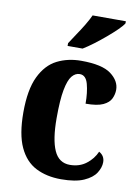

<svg xmlns="http://www.w3.org/2000/svg" viewBox="-87 -825 650 893"><g transform="rotate(10 238.0 -378.0)"><path d="M264 10Q196 10 145 -16Q94 -42 66 -102.5Q38 -163 38 -266Q38 -374 68 -436Q98 -498 148.5 -523.5Q199 -549 262 -549Q361 -549 403 -517.5Q445 -486 445 -444Q445 -423 435.5 -402.5Q426 -382 398.5 -369Q371 -356 316 -356Q316 -409 305.5 -448Q295 -487 266 -487Q245 -487 229 -467.5Q213 -448 204 -400Q195 -352 195 -267Q195 -166 218 -114.5Q241 -63 293 -63Q338 -63 370 -87.5Q402 -112 417 -147Q444 -132 444 -102Q444 -77 427.5 -51Q411 -25 371.5 -7.5Q332 10 264 10ZM187 -619Q200 -640 217.5 -665.5Q235 -691 251 -717.5Q267 -744 277 -766H434V-756Q426 -743 406 -723.5Q386 -704 360 -682Q334 -660 307.5 -640Q281 -620 258 -606H187Z"/></g></svg>

Font: Noto Serif Thai Condensed ExtraBold
Style: Regular
Weight: 800
Width: 3
Designer: Monotype Design Team
Foundry: Monotype Imaging Inc.
Version: Version 2.002; ttfautohint (v1.8.4.7-5d5b)